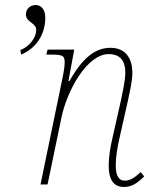

<svg xmlns="http://www.w3.org/2000/svg" viewBox="-20 -733 609 763"><path d="M61 -534 64 -516C126 -542 160 -599 160 -662C160 -696 143 -713 122 -713C101 -713 83 -699 83 -675C83 -644 124 -643 124 -614C124 -585 99 -549 61 -534ZM473 10C505 10 528 -7 553 -32L539 -49C516 -28 498 -15 476 -15C451 -15 440 -36 440 -76C440 -110 447 -152 457 -194L489 -336C495 -366 506 -409 506 -444C506 -496 483 -543 419 -543C360 -543 310 -506 256 -411H252L275 -536H169L164 -516H182C229 -516 237 -512 237 -485C237 -468 233 -446 230 -431L141 0H169L224 -265C248 -379 328 -518 412 -518C467 -518 478 -479 478 -444C478 -412 465 -356 461 -336L429 -194C418 -148 412 -109 412 -76C412 -16 433 10 473 10Z"/></svg>

Font: Noto Serif SemiCondensed Thin
Style: Italic
Weight: 100
Width: 4
Italic angle: -12°
Designer: Monotype Design Team
Foundry: Monotype Imaging Inc.
Version: Version 2.013